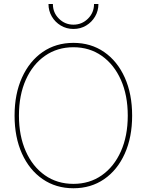

<svg xmlns="http://www.w3.org/2000/svg" viewBox="-20 -956 752 984"><path d="M356.4 8.8Q266.6 8.8 198.5 -38.1Q130.4 -85 92.5 -168.9Q54.7 -252.9 54.7 -363.3Q54.7 -474.6 92.8 -558.6Q130.9 -642.6 198.7 -689.5Q266.6 -736.3 356.4 -736.3Q445.8 -736.3 513.7 -689.5Q581.5 -642.6 619.4 -558.6Q657.2 -474.6 657.2 -363.3Q657.2 -252.4 619.4 -168.5Q581.5 -84.5 513.7 -37.8Q445.8 8.8 356.4 8.8ZM356.4 -13.7Q439 -13.7 501.7 -57.6Q564.5 -101.6 599.6 -180.4Q634.8 -259.3 634.8 -363.3Q634.8 -467.8 599.6 -546.6Q564.5 -625.5 501.7 -669.7Q439 -713.9 356.4 -713.9Q273.9 -713.9 210.9 -670.2Q147.9 -626.5 112.5 -547.6Q77.1 -468.8 77.1 -363.3Q77.1 -259.8 112.1 -180.9Q147 -102.1 210 -57.9Q272.9 -13.7 356.4 -13.7ZM356.4 -807.6Q320.8 -807.6 291.7 -825Q262.7 -842.3 245.6 -871.3Q228.5 -900.4 228.5 -935.5H251Q251 -891.1 282 -860.4Q313 -829.6 356.4 -829.6Q399.9 -829.6 430.9 -860.4Q461.9 -891.1 461.9 -935.5H484.4Q484.4 -900.4 467.3 -871.3Q450.2 -842.3 421.4 -825Q392.6 -807.6 356.4 -807.6Z"/></svg>

Font: Inter 24pt Thin
Style: Regular
Weight: 250
Designer: Rasmus Andersson
Foundry: rsms
Version: Version 4.001;git-66647c0bb